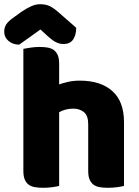

<svg xmlns="http://www.w3.org/2000/svg" viewBox="-57 -884 662 912"><path d="M532 -1Q522 2 500.5 5Q479 8 456 8Q434 8 416.5 5Q399 2 387 -7Q375 -16 368.5 -31.5Q362 -47 362 -72V-294Q362 -335 341.5 -351.5Q321 -368 291 -368Q271 -368 253 -363Q235 -358 224 -351V-1Q214 2 192.5 5Q171 8 148 8Q126 8 108.5 5Q91 2 79 -7Q67 -16 60.5 -31.5Q54 -47 54 -72V-652Q65 -654 86.5 -657.5Q108 -661 130 -661Q152 -661 169.5 -658Q187 -655 199 -646Q211 -637 217.5 -621.5Q224 -606 224 -581V-483Q237 -488 263.5 -494.5Q290 -501 322 -501Q421 -501 476.5 -451.5Q532 -402 532 -304ZM135 -744Q104 -721 80 -704.5Q56 -688 34 -672Q4 -672 -16.5 -689.5Q-37 -707 -37 -733Q-37 -753 -27.5 -768Q-18 -783 9 -802L45 -828Q70 -845 91.5 -854.5Q113 -864 133 -864Q160 -864 179 -855Q198 -846 224 -823L305 -752Q305 -718 290.5 -696.5Q276 -675 245 -675Q235 -675 226.5 -677Q218 -679 208 -684Q198 -689 186 -698.5Q174 -708 158 -723Z"/></svg>

Font: Baloo Paaji
Style: Regular
Weight: 400
Designer: Shuchita Grover and Ek Type
Foundry: Ek Type
Version: Version 1.007;PS 1.000;hotconv 1.0.88;makeotf.lib2.5.647800